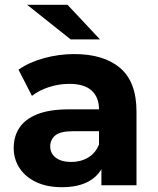

<svg xmlns="http://www.w3.org/2000/svg" viewBox="-20 -771 657 799"><path d="M402 0V-105L392 -128V-316Q392 -366 361.5 -394Q331 -422 268 -422Q225 -422 183.5 -408.5Q142 -395 113 -372L57 -481Q101 -512 163 -529Q225 -546 289 -546Q412 -546 480 -488Q548 -430 548 -307V0ZM238 8Q175 8 130 -13.5Q85 -35 61 -72Q37 -109 37 -155Q37 -203 60.5 -239Q84 -275 135 -295.5Q186 -316 268 -316H411V-225H285Q230 -225 209.5 -207Q189 -189 189 -162Q189 -132 212.5 -114.5Q236 -97 277 -97Q316 -97 347 -115.5Q378 -134 392 -170L416 -98Q399 -46 354 -19Q309 8 238 8ZM274 -607 93 -751H261L396 -607Z"/></svg>

Font: Montserrat Thin
Style: Bold
Weight: 700
Version: Version 9.000